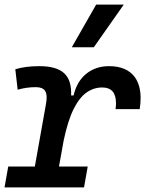

<svg xmlns="http://www.w3.org/2000/svg" viewBox="-27 -815 633 835"><path d="M-7.3 0 8.8 -90.8H124.5L173.3 -364.7Q175.8 -379.4 175.8 -391.1Q175.8 -409.2 169.4 -419.4Q158.7 -436 128.9 -436Q87.9 -436 49.8 -424.8L39.6 -513.7Q82.5 -527.3 144.5 -527.3Q218.3 -527.3 251.7 -496.8Q285.2 -466.3 282.2 -399.9H293Q307.1 -460.9 348.1 -494.1Q389.2 -527.3 446.8 -527.3Q524.9 -527.3 560.1 -478.5Q584.5 -443.4 584.5 -388.7Q584.5 -366.2 580.6 -340.3H475.6Q477.5 -354.5 477.5 -366.2Q477.5 -434.6 417.5 -434.6Q380.9 -434.6 349.6 -412.8Q318.4 -391.1 293.2 -340.8Q268.1 -290.5 250 -204.6L229.5 -90.8H354.5L338.4 0ZM285.2 -609.4 391.1 -794.9H511.2L380.9 -609.4Z"/></svg>

Font: CaskaydiaCove NFP
Style: Italic
Weight: 400
Italic angle: -10°
Designer: Aaron Bell
Foundry: Saja Typeworks
Version: Version 2111.001; VTT 6.35;Nerd Fonts 3.1.1